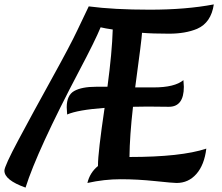

<svg xmlns="http://www.w3.org/2000/svg" viewBox="-45 -819 1006 872"><path d="M722 -334 626 -335Q586 -335 559 -334Q544 -201 543 -106Q778 -106 892 -144Q883 -70 847 -29Q811 12 757 12Q741 12 660 3.5Q579 -5 503.5 -5Q428 -5 352 12Q363 -35 400 -65V-69Q400 -126 430 -329Q308 -320 260 -299Q258 -321 258 -332Q258 -387 292.5 -406Q327 -425 392 -425H443Q464 -581 467 -685Q432 -690 412 -695Q387 -634 315 -498Q124 -135 71 33Q-25 -1 -25 -44Q-25 -64 39 -184Q103 -304 189 -459.5Q275 -615 306 -681L358 -790Q471 -775 635.5 -775Q800 -775 926 -799Q914 -716 850 -688Q797 -666 722.5 -666Q648 -666 600 -670Q599 -643 569 -422H653Q748 -422 788 -455Q790 -435 790 -425Q790 -334 722 -334Z"/></svg>

Font: MeriendaOneRegular
Style: Regular
Weight: 400
Designer: Eduardo Rodriguez Tunni
Foundry: Eduardo Rodriguez Tunni
Version: Version 1.001